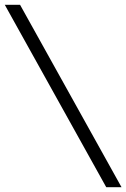

<svg xmlns="http://www.w3.org/2000/svg" viewBox="-20 -691 529 804"><path d="M424.8 92.8 0 -670.9H64L488.8 92.8Z"/></svg>

Font: BabelStone Ogham Pictish
Style: Bold
Weight: 700
Designer: Andrew West
Foundry: BabelStone
Version: Version 1.02 March 14, 2022